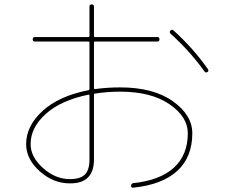

<svg xmlns="http://www.w3.org/2000/svg" viewBox="-20 -820 1040 879"><path d="M389.6 -89.8V-382.8Q389.6 -386.7 385.7 -386.7Q259.8 -361.3 189.9 -298.8Q120.1 -236.3 120.1 -160.2Q120.1 -101.6 176.8 -50.8Q233.4 0 299.8 0Q347.7 0 368.7 -21Q389.6 -42 389.6 -89.8ZM385.7 -407.2Q389.6 -408.2 389.6 -413.1V-625Q389.6 -629.9 384.8 -629.9H139.6Q129.9 -629.9 129.9 -640.1Q129.9 -650.4 139.6 -650.4H384.8Q389.6 -650.4 389.6 -655.3V-790Q389.6 -799.8 399.9 -799.8Q410.2 -799.8 410.2 -790V-655.3Q410.2 -650.4 415 -650.4H700.2Q710 -650.4 710 -640.1Q710 -629.9 700.2 -629.9H415Q410.2 -629.9 410.2 -625V-416Q410.2 -412.1 415 -412.1Q470.7 -419.9 530.3 -419.9Q682.6 -419.9 771.5 -356.4Q860.4 -293 860.4 -210Q860.4 -100.6 791.5 -37.6Q722.7 25.4 590.8 39.1Q580.1 41 580.1 30.3Q580.1 21.5 588.9 18.6Q711.9 5.9 775.9 -52.2Q839.8 -110.4 839.8 -210Q839.8 -285.2 755.9 -342.8Q671.9 -400.4 530.3 -400.4Q471.7 -400.4 415 -391.6Q410.2 -391.6 410.2 -385.7V-89.8Q410.2 20.5 299.8 19.5Q223.6 19.5 161.6 -36.1Q99.6 -91.8 99.6 -160.2Q99.6 -243.2 174.8 -312Q250 -380.9 385.7 -407.2ZM916 -493.2Q848.6 -586.9 760.7 -666Q753.9 -673.8 759.8 -679.7Q767.6 -687.5 774.4 -680.7Q864.3 -599.6 931.6 -503.9Q937.5 -495.1 929.7 -490.2Q920.9 -485.4 916 -493.2Z"/></svg>

Font: Rounded Mgen+ 1m thin
Style: Regular
Weight: 100
Designer: [Source Han Sans]
Ryoko NISHIZUKA  (kana & ideographs); Paul D. Hunt (Latin, Greek & Cyrillic); Wenlong ZHANG  (bopomofo
Version: Version 1.059.20150602